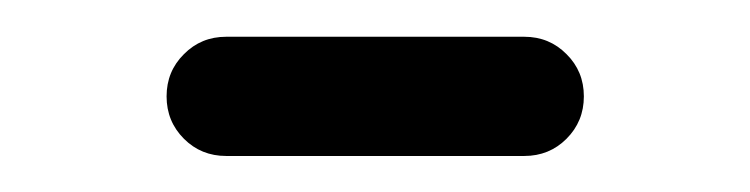

<svg xmlns="http://www.w3.org/2000/svg" viewBox="-20 -672 410 105"><path d="M71.1 -619.3Q71.1 -633 80.6 -642.4Q90 -651.9 103.7 -651.9H266.7Q280.4 -651.9 289.8 -642.4Q299.3 -633 299.3 -619.3Q299.3 -605.6 289.8 -596.1Q280.4 -586.7 266.7 -586.7H103.7Q90 -586.7 80.6 -596.1Q71.1 -605.6 71.1 -619.3Z"/></svg>

Font: 26F Galaxy Hebrew Extra Bold
Style: Regular
Weight: 800
Designer: C₂₉H₂₅N₃O₅
Version: Version 1.000